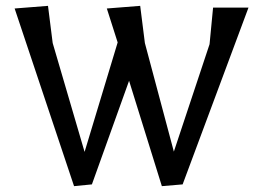

<svg xmlns="http://www.w3.org/2000/svg" viewBox="-20 -631 883 656"><path d="M233 5 30 -602 144 -611 160 -484 269 -112 382 -486 345 -602 459 -611 475 -484 574 -113 696 -480 708 -605H829L604 -1L533 5L421 -355L294 -1Z"/></svg>

Font: Galdeano
Style: Regular
Weight: 400
Designer: Dario Manuel Muhafara
Foundry: Dario Manuel Muhafara
Version: Version 1.001